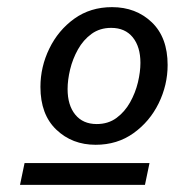

<svg xmlns="http://www.w3.org/2000/svg" viewBox="-20 -727 490 538"><path d="M248 -321.3Q182.1 -321.3 137.7 -363.8Q93.3 -406.2 93.3 -483.4Q93.3 -539.6 118.2 -590.8Q143.1 -642.1 188.2 -674.6Q233.4 -707 293.9 -707Q360.8 -707 405.3 -664.6Q449.7 -622.1 449.7 -544.9Q449.7 -488.8 424.6 -437.5Q399.4 -386.2 354 -353.8Q308.6 -321.3 248 -321.3ZM251 -379.4Q283.2 -379.4 306.4 -396.5Q329.6 -413.6 344.5 -440.2Q359.4 -466.8 366.5 -496.3Q373.5 -525.9 373.5 -550.8Q373.5 -595.7 352.1 -622.3Q330.6 -648.9 291.5 -648.9Q259.8 -648.9 236.6 -632.1Q213.4 -615.2 198.5 -588.6Q183.6 -562 176.5 -532.5Q169.4 -502.9 169.4 -477.5Q169.4 -432.1 190.9 -405.8Q212.4 -379.4 251 -379.4ZM36.1 -209 48.8 -270H398.9L386.2 -209Z"/></svg>

Font: Schibsted Grotesk
Style: Italic
Weight: 400
Italic angle: -12°
Designer: Bakken & Baeck AS, Henrik Kongsvoll
Foundry: Schibsted ASA
Version: Version 1.100; ttfautohint (v1.8.4.7-5d5b);gftools[0.9.25]